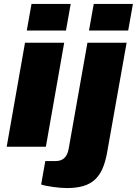

<svg xmlns="http://www.w3.org/2000/svg" viewBox="-20 -745 695 975"><path d="M116 -590H315L339 -725H140ZM432 -590H631L655 -725H456ZM14 0H213L306 -528H107ZM319 210C449 210 501 157 524 29L623 -528H424L329 9C322 50 302 73 262 73H210L189 192C219 202 284 210 319 210Z"/></svg>

Font: Archivo Black
Style: Italic
Weight: 900
Italic angle: -10°
Designer: Hector Gatti
Foundry: Omnibus-Type
Version: Version 2.001